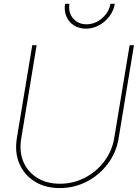

<svg xmlns="http://www.w3.org/2000/svg" viewBox="-20 -960 709 988"><path d="M287.6 7.8Q212.9 7.8 158.7 -25.9Q104.5 -59.6 79.6 -117.9Q54.7 -176.3 66.9 -250L146 -727.5H168.5L89.4 -248Q78.1 -180.7 100.3 -127.9Q122.6 -75.2 171.4 -44.9Q220.2 -14.6 288.1 -14.6Q357.4 -14.6 416.7 -45.4Q476.1 -76.2 516.4 -129.4Q556.6 -182.6 567.9 -250L647 -727.5H669.4L590.3 -248Q578.1 -174.3 534.4 -116.5Q490.7 -58.6 426.3 -25.4Q361.8 7.8 287.6 7.8ZM421.9 -812.5Q386.2 -812.5 359.9 -829.8Q333.5 -847.2 321.3 -876.2Q309.1 -905.3 314.9 -940.4H337.4Q330.1 -896 356 -865.5Q381.8 -835 425.3 -835Q454.6 -835 480.7 -849.1Q506.8 -863.3 525.1 -887.2Q543.5 -911.1 548.3 -940.4H570.8Q564.9 -905.3 543.2 -876.2Q521.5 -847.2 489.7 -829.8Q458 -812.5 421.9 -812.5Z"/></svg>

Font: Inter Display Thin
Style: Italic
Weight: 100
Italic angle: -9.39999°
Designer: Rasmus Andersson
Foundry: rsms
Version: Version 4.000;git-a52131595